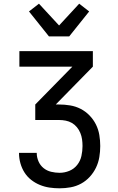

<svg xmlns="http://www.w3.org/2000/svg" viewBox="-20 -797 640 1040"><path d="M303 223Q275 223 248 219Q221 215 195.5 204.5Q170 194 148.5 177Q127 160 112.5 137Q98 114 90.5 87Q83 60 83 33V31H179V32Q179 55 188.5 77Q198 99 216 113.5Q234 128 257 133.5Q280 139 303 139Q330 139 355.5 128.5Q381 118 398 96.5Q415 75 421 48Q427 21 427 -6Q427 -24 424.5 -42Q422 -60 415 -77Q408 -94 396.5 -108Q385 -122 369.5 -131Q354 -140 336 -143.5Q318 -147 300 -147H171V-231L372 -436H85V-520H483V-436L282 -231H300Q330 -231 360 -226Q390 -221 416.5 -207.5Q443 -194 464.5 -172Q486 -150 499.5 -123Q513 -96 518 -66Q523 -36 523 -6Q523 24 518 54Q513 84 500 111Q487 138 466.5 160.5Q446 183 419.5 197.5Q393 212 363 217.5Q333 223 303 223ZM245 -600 137 -735 191 -777 300 -659 409 -777 463 -735 355 -600Z"/></svg>

Font: Iosevka Medium Extended
Style: Regular
Weight: 500
Width: 7
Monospace: yes
Designer: Belleve Invis
Foundry: Belleve Invis
Version: Version 32.5.0; ttfautohint (v1.8.4)